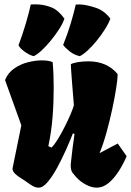

<svg xmlns="http://www.w3.org/2000/svg" viewBox="-20 -862 608 892"><path d="M159.7 9.8Q146 9.8 133.3 2.7Q120.6 -4.4 106 -15.1Q94.2 -23.9 78.1 -33.7Q62 -43.5 50 -54.9Q38.1 -66.4 38.1 -79.1L79.1 -279.8L3.4 -490.2Q17.1 -523.9 46.1 -543.9Q75.2 -564 109.6 -572.8Q144 -581.5 173.8 -581.5Q207 -581.5 224.6 -573.2Q227.1 -546.4 228.3 -516.4Q229.5 -486.3 229.5 -454.6Q229.5 -382.8 224.1 -316.4Q218.8 -250 204.6 -183.1L219.2 -176.3Q232.9 -189.5 249.3 -216.3Q265.6 -243.2 281.2 -274.2Q296.9 -305.2 308.3 -332.3Q319.8 -359.4 323.2 -373Q317.4 -442.9 314.5 -481.4Q311.5 -520 310.3 -537.8Q309.1 -555.7 309.1 -563.5Q316.9 -568.8 339.8 -573Q362.8 -577.1 391.1 -577.1Q476.6 -577.1 526.4 -518.1V-512.7Q526.4 -495.6 519.8 -452.9Q513.2 -410.2 501.5 -355.2Q489.7 -300.3 474.6 -245.8Q459.5 -191.4 442.4 -150.4L526.9 -195.3L568.4 -136.2Q551.8 -97.7 530 -64.2Q508.3 -30.8 482.9 -10.5Q457.5 9.8 429.2 9.8Q406.2 9.8 380.1 -3.7Q354 -17.1 334 -39.1Q326.2 -47.9 317.4 -58.8Q308.6 -69.8 308.6 -94.2Q308.6 -97.7 308.8 -101.1Q309.1 -104.5 309.6 -107.9Q313.5 -145 317.4 -175.8Q321.3 -206.5 326.2 -239.3L318.8 -242.7Q306.6 -210.9 287.6 -168.2Q268.6 -125.5 246.6 -84.7Q224.6 -43.9 202.1 -17.1Q179.7 9.8 159.7 9.8ZM136.7 -601.1Q120.1 -604.5 97.4 -619.9Q74.7 -635.3 65.9 -651.4Q84.5 -700.7 99.9 -752.7Q115.2 -804.7 123 -841.3Q137.2 -841.3 140.9 -841.8Q144.5 -842.3 158.2 -841.3Q188.5 -839.8 219.7 -827.4Q251 -814.9 279.3 -775.4Q272 -753.4 254.6 -726.3Q237.3 -699.2 215.8 -673.1Q194.3 -647 173.1 -627.4Q151.9 -607.9 136.7 -601.1ZM350.6 -601.1Q325.2 -606.4 304.2 -623Q283.2 -639.6 273.4 -653.3Q294.4 -705.6 308.8 -753.7Q323.2 -801.8 332 -840.8Q342.8 -840.8 344.2 -841.1Q345.7 -841.3 347.2 -841.6Q348.6 -841.8 358.4 -840.8Q385.7 -838.9 425 -825.9Q464.4 -813 492.7 -775.4Q484.4 -752.4 467 -725.1Q449.7 -697.8 428.5 -671.9Q407.2 -646 386.5 -627Q365.7 -607.9 350.6 -601.1Z"/></svg>

Font: Fruktur
Style: Regular
Weight: 400
Designer: Viktoriya Grabowska, Eben Sorkin
Foundry: Viktoriya Grabowska
Version: Version 1.008; ttfautohint (v1.8.4.7-5d5b)